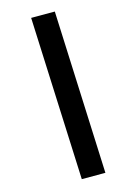

<svg xmlns="http://www.w3.org/2000/svg" viewBox="-162 -1028 888 1293"><g transform="rotate(-15 282.0 -381.5)"><path d="M356.9 -950.2 404.8 187H240.2L191.9 -950.2Z"/></g></svg>

Font: SVN-Poppins
Style: Bold Italic
Weight: 700
Italic angle: -10°
Designer: Ninad Kale (Devanagari), Jonny Pinhorn (Latin)
Foundry: Indian Type Foundry
Version: Version 3.002 2017